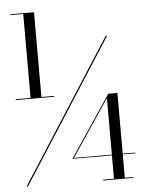

<svg xmlns="http://www.w3.org/2000/svg" viewBox="-60 -854 760 1005"><g transform="rotate(-5 320.0 -351.5)"><path d="M38.5 100 520 -650H527.5L46 100ZM22 -356V-360.5H223V-356ZM441 103V98.5H498V-325L299 -28H621V-24H290.5L507 -347H555V98.5H600V103ZM100 -357.5V-801.5H32V-806H157V-357.5Z"/></g></svg>

Font: Bodoni Moda 28pt
Style: Regular
Weight: 400
Designer: Owen Earl
Foundry: indestructible type
Version: Version 2.005